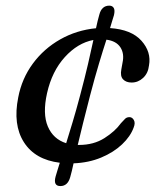

<svg xmlns="http://www.w3.org/2000/svg" viewBox="-20 -566 541 663"><path d="M291 -236Q277 -183 266.8 -140.8Q256.5 -98.5 248.5 -65.5Q251 -65.5 253 -65.5Q303.5 -65.5 340.5 -89Q377.5 -112.5 397.5 -140.5Q405.5 -148.5 411.2 -155Q417 -161.5 427 -161.5Q436.5 -161.5 442.2 -151.5Q448 -141.5 441.5 -125.5Q430.5 -95 401.5 -67.5Q372.5 -40 329.5 -22Q286.5 -4 234 -2Q231 12 228.2 23.8Q225.5 35.5 222.5 45.5Q214 76.5 188.5 76.5Q163 76.5 172 43.5Q175 33.5 178.5 21.8Q182 10 186.5 -4Q101 -14.5 62.5 -75Q24 -135.5 43 -230Q55.5 -295 93.5 -346.5Q131.5 -398 188 -430Q244.5 -462 311.5 -468.5Q314.5 -482 317.2 -493.8Q320 -505.5 323 -515.5Q331 -546.5 357.5 -546.5Q368 -546.5 372.8 -538.5Q377.5 -530.5 373.5 -513.5Q370.5 -504 367.2 -493Q364 -482 360 -469Q434 -464 468.5 -425.2Q503 -386.5 494.5 -340Q491.5 -313 474.2 -297Q457 -281 434.5 -281Q415.5 -281 405 -292Q394.5 -303 399 -326.5L403 -349Q410 -380.5 395.8 -402.5Q381.5 -424.5 347.5 -429Q336 -394 321.8 -346.5Q307.5 -299 291 -236ZM142.5 -244.5Q126.5 -173 145.2 -129.2Q164 -85.5 208.5 -71.5Q218.5 -104 230.8 -144.5Q243 -185 256.5 -236Q273 -298 284 -345.2Q295 -392.5 302.5 -428Q248 -417.5 203.8 -368.8Q159.5 -320 142.5 -244.5Z"/></svg>

Font: Fraunces 9pt S100
Style: Italic
Weight: 400
Italic angle: -16°
Version: Version 1.000; ttfautohint (v1.8.3)